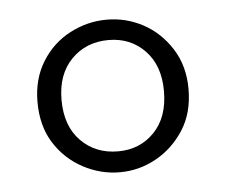

<svg xmlns="http://www.w3.org/2000/svg" viewBox="-34 -800 429 366"><g transform="rotate(-5 181.0 -617.0)"><path d="M182 -511Q224 -511 251.5 -539.5Q279 -568 279 -618Q279 -667 251.5 -695.5Q224 -724 182 -724Q139 -724 111 -695.5Q83 -667 83 -618Q83 -568 111 -539.5Q139 -511 182 -511ZM182 -471Q145 -471 111.5 -489Q78 -507 57.5 -539.5Q37 -572 37 -618Q37 -662 57.5 -695Q78 -728 111.5 -745.5Q145 -763 182 -763Q219 -763 251.5 -745.5Q284 -728 305 -695Q326 -662 326 -618Q326 -572 305 -539.5Q284 -507 251.5 -489Q219 -471 182 -471Z"/></g></svg>

Font: Noto Serif TC ExtraLight ExtraBold
Style: Regular
Weight: 800
Version: Version 2.002-H1;hotconv 1.1.0;makeotfexe 2.6.0